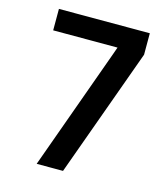

<svg xmlns="http://www.w3.org/2000/svg" viewBox="-110 -822 796 908"><g transform="rotate(15 288.0 -367.5)"><path d="M154 0H283L511 -630V-735H66V-630H381L369 -596Z"/></g></svg>

Font: Iosevka Sparkle
Style: Bold
Weight: 700
Designer: Belleve Invis
Foundry: Belleve Invis
Version: Version 4.5.0; ttfautohint (v1.8.3)